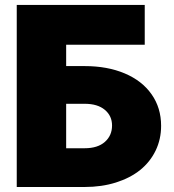

<svg xmlns="http://www.w3.org/2000/svg" viewBox="-20 -747 696 767"><path d="M46.9 0V-727.3H558.2V-568.2H244.3V-483H318.2Q409.1 -483 478.3 -453.7Q547.6 -424.4 585.6 -370.2Q623.6 -316.1 623.6 -244.3Q623.6 -190.7 601.6 -145.2Q579.5 -99.8 539.8 -67.8Q500 -35.9 443 -17.9Q386 0 318.2 0ZM244.3 -154.8H318.2Q370 -154.8 398.8 -180Q427.6 -205.3 427.6 -245.7Q427.6 -284.1 398.8 -308.2Q370 -332.4 318.2 -332.4H244.3Z"/></svg>

Font: Karasuma Gothic
Style: Black
Weight: 900
Designer: Rasmus Andersson / Ryoko Nishizuka
Foundry: Genbu
Version: Version 1.00